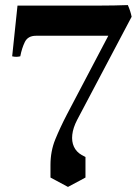

<svg xmlns="http://www.w3.org/2000/svg" viewBox="-20 -722 553 757"><path d="M248 15 179 -22V-71Q179 -126 198 -172.5Q217 -219 244 -271L407 -581H122Q90 -581 78 -556.5Q66 -532 60 -500Q44 -496 28 -500L49 -700H377Q404 -700 429.5 -700.5Q455 -701 484 -702Q494 -680 499 -656L284 -249Q268 -218 265 -191Q262 -164 271.5 -143.5Q281 -123 302 -111L317 -103V-22Z"/></svg>

Font: Poltawski Nowy SemiBold
Style: Regular
Weight: 600
Version: Version 1.001;gftools[0.9.25]